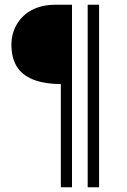

<svg xmlns="http://www.w3.org/2000/svg" viewBox="-20 -788 534 808"><path d="M236 0V-444L245 -434Q167 -434 119 -453.5Q71 -473 49.5 -510Q28 -547 28 -600Q28 -645 49.5 -683.5Q71 -722 112.5 -745Q154 -768 215 -768H283V0ZM349 0V-768H397V0Z"/></svg>

Font: Yaldevi ExtraLight ExtraLight
Style: Regular
Weight: 250
Version: Version 1.100